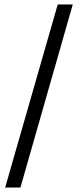

<svg xmlns="http://www.w3.org/2000/svg" viewBox="-20 -774 347 855"><path d="M237 -754H304L71 61H3Z"/></svg>

Font: Suez One
Style: Regular
Weight: 400
Designer: Michal Sahar
Foundry: Hagilda
Version: Version 1.001